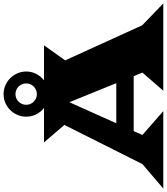

<svg xmlns="http://www.w3.org/2000/svg" viewBox="25 -1032 978 1127"><g transform="rotate(-90 514.5 -469.0)"><path d="M114.3 -122.6 344.2 -580.6 241.7 -700.2H443.8Q420.4 -718.3 406.5 -745.4Q392.6 -772.5 392.6 -804.7Q392.6 -832 403.1 -856.2Q413.6 -880.4 431.4 -898.4Q449.2 -916.5 473.4 -927Q497.6 -937.5 524.9 -937.5Q552.2 -937.5 576.4 -927Q600.6 -916.5 618.7 -898.4Q636.7 -880.4 647.2 -856.2Q657.7 -832 657.7 -804.7Q657.7 -772.5 643.6 -745.4Q629.4 -718.3 606 -700.2H811.5L723.1 -576.2L929.2 -123.5L1057.6 0H544.9L651.4 -122.6L630.4 -173.8H308.1L285.2 -122.6L425.3 0H-29.3ZM524.9 -742.2Q538.1 -742.2 549.6 -747.1Q561 -752 569.6 -760.5Q578.1 -769 583 -780.3Q587.9 -791.5 587.9 -804.7Q587.9 -817.9 583 -829.3Q578.1 -840.8 569.6 -849.4Q561 -857.9 549.6 -862.8Q538.1 -867.7 524.9 -867.7Q511.7 -867.7 500.5 -862.8Q489.3 -857.9 480.7 -849.4Q472.2 -840.8 467.3 -829.3Q462.4 -817.9 462.4 -804.7Q462.4 -791.5 467.3 -780.3Q472.2 -769 480.7 -760.5Q489.3 -752 500.5 -747.1Q511.7 -742.2 524.9 -742.2ZM589.4 -275.9 477.5 -551.3 354 -275.9Z"/></g></svg>

Font: Goblin One
Style: Regular
Weight: 400
Designer: Riccardo De Franceschi
Foundry: Sorkin Type Co.
Version: Version 1.001